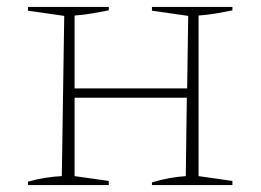

<svg xmlns="http://www.w3.org/2000/svg" viewBox="-20 -536 755 556"><path d="M61 0V-10Q86 -17 111 -21Q136 -25 159 -26L166 -490L61 -505V-516H295V-506Q275 -502 249 -497.5Q223 -493 196 -491V-280H522L525 -490L420 -505V-516H653V-506Q634 -502 608 -497.5Q582 -493 555 -491V-26L653 -12V0H420V-8Q471 -23 518 -26L521 -253H196V-26L295 -12V0Z"/></svg>

Font: Piazzolla SC Thin
Style: Regular
Weight: 100
Designer: Juan Pablo del Peral
Foundry: Huerta Tipografica
Version: Version 1.330